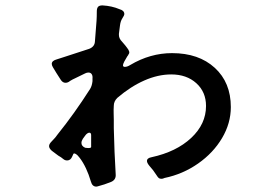

<svg xmlns="http://www.w3.org/2000/svg" viewBox="-20 -666 1040 712"><path d="M836 -269Q836 -209 803.5 -154Q771 -99 714.5 -59.5Q658 -20 590 -6Q588 -5 585 -4Q582 -3 578 -3Q572 -3 568.5 -6Q565 -9 560 -17Q548 -36 534 -51Q525 -62 525 -69Q525 -80 542 -83Q634 -103 689 -154.5Q744 -206 744 -273Q744 -325 708 -357.5Q672 -390 615 -390Q566 -390 515 -367.5Q464 -345 415 -303Q402 -290 402 -274Q401 -258 401.5 -244.5Q402 -231 402 -222V-191Q404 -101 409 -20Q411 1 391 9Q366 19 346 24Q340 26 337 26Q322 26 317 7Q301 -47 276 -80Q268 -91 261 -95Q254 -99 252 -95L248 -86Q242 -71 229 -71Q221 -71 215 -76Q207 -83 196 -89L172 -107Q162 -116 162 -124Q162 -132 171 -141Q187 -157 194 -168Q256 -245 314 -336Q321 -347 323 -365V-375Q324 -385 320 -391Q316 -397 308 -397Q302 -397 296 -394L257 -375Q250 -372 240 -366Q232 -359 223 -359Q213 -359 206 -369Q187 -398 176 -417Q172 -424 172 -429Q172 -441 191 -446L219 -455L311 -485Q331 -493 332 -512L338 -589Q339 -603 339 -624Q339 -635 343.5 -640.5Q348 -646 360 -646Q395 -644 423 -632Q441 -627 441 -614Q441 -609 434 -598.5Q427 -588 425 -572L421 -541V-536Q421 -523 433 -511Q447 -495 451 -489Q464 -473 457 -465Q456 -463 455 -461Q454 -459 452 -457L441 -438Q436 -428 436 -424Q436 -418 443 -418Q452 -418 463 -425Q537 -469 618 -469Q717 -469 776.5 -414.5Q836 -360 836 -269ZM311 -174Q308 -174 303.5 -171Q299 -168 295 -162L287 -151Q282 -143 282 -136Q282 -124 296 -118L307 -117Q318 -117 318 -121V-135V-165Q318 -174 311 -174Z"/></svg>

Font: Shippori Gochic B2 Bold
Style: Regular
Weight: 700
Designer: FONTDASU
Foundry: FONTDASU / Google Inc. / but / Adobe
Version: Version 1.130